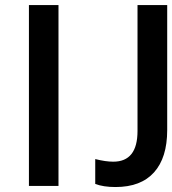

<svg xmlns="http://www.w3.org/2000/svg" viewBox="-20 -734 680 758"><path d="M94.2 0V-713.9H210.9V0ZM436 4.4Q388.2 4.4 356 -7.8V-106Q397 -95.7 427.2 -95.7Q522.9 -95.7 522.9 -216.8V-713.9H640.1V-220.7Q640.1 -111.3 588.1 -53.5Q536.1 4.4 436 4.4Z"/></svg>

Font: JBL Sans
Style: Semibold
Weight: 600
Version: Version 1.10